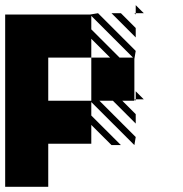

<svg xmlns="http://www.w3.org/2000/svg" viewBox="-20 -723 707 743"><path d="M505.2 -666.7 500 -671.9H505.2ZM505.2 -578.1 411.5 -671.9H447.9L505.2 -614.6ZM505.2 -338.5V-333.3L500 -338.5ZM505.2 -338.5H536.5L505.2 -369.8ZM505.2 -671.9H536.5L505.2 -703.1ZM333.3 -166.7H166.7V0H0V-666.7H328.1L359.4 -671.9L505.2 -526L500 -494.8V-333.3H453.1L505.2 -281.2V-244.8L416.7 -333.3H364.6L505.2 -192.7L500 -161.5L333.3 -328.1V-276L447.9 -161.5H411.5L333.3 -239.6ZM328.1 -333.3H333.3V-500H406.2L333.3 -572.9V-500H166.7V-333.3ZM442.7 -500H494.8L333.3 -661.5V-609.4Z"/></svg>

Font: 0xA000-Monochrome
Style: Monochrome
Weight: 400
Version: Version 0.1